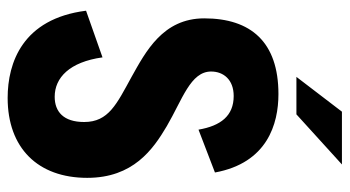

<svg xmlns="http://www.w3.org/2000/svg" viewBox="-226 -679 914 502"><g transform="rotate(90 231.0 -428.0)"><path d="M181 -746H279L410 -865H272ZM236 9C367 9 445 -70 445 -199C445 -319 371 -371 310 -407C240 -448 167 -469 167 -523C167 -555 188 -582 231 -582C283 -582 309 -548 319 -490L431 -533C406 -670 304 -699 226 -699C90 -699 28 -627 28 -505C28 -397 115 -352 181 -315C252 -276 299 -255 299 -191C299 -137 272 -114 233 -114C183 -114 142 -153 130 -239L8 -196C29 -30 144 9 236 9Z"/></g></svg>

Font: Decalotype
Style: Bold
Weight: 700
Designer: Alfredo Marco Pradil
Foundry: Alfredo Marco Pradil
Version: Version 1.0